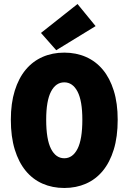

<svg xmlns="http://www.w3.org/2000/svg" viewBox="-20 -924 640 956"><path d="M300 12Q241 12 192 -9.5Q143 -31 108 -73.5Q73 -116 53.5 -179.5Q34 -243 34 -328Q34 -410 53.5 -472.5Q73 -535 108 -577Q143 -619 192 -640.5Q241 -662 300 -662Q359 -662 408 -640.5Q457 -619 492 -577Q527 -535 546.5 -472.5Q566 -410 566 -328Q566 -243 546.5 -179.5Q527 -116 492 -73.5Q457 -31 408 -9.5Q359 12 300 12ZM300 -136Q342 -136 366 -183Q390 -230 390 -328Q390 -422 366 -468Q342 -514 300 -514Q258 -514 234 -468Q210 -422 210 -328Q210 -230 234 -183Q258 -136 300 -136ZM260 -674 184 -760 366 -904 456 -794Z"/></svg>

Font: Source Code Pro Black
Style: Regular
Weight: 900
Monospace: yes
Designer: Paul D. Hunt, Teo Tuominen
Foundry: Adobe Systems Incorporated
Version: Version 2.030;PS 1.000;hotconv 16.6.51;makeotf.lib2.5.65220